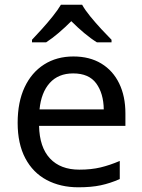

<svg xmlns="http://www.w3.org/2000/svg" viewBox="-20 -786 604 816"><path d="M292 -546Q361 -546 410.5 -516Q460 -486 486.5 -431.5Q513 -377 513 -304V-251H146Q148 -160 192.5 -112.5Q237 -65 317 -65Q368 -65 407.5 -74.5Q447 -84 489 -102V-25Q448 -7 408 1.5Q368 10 313 10Q237 10 178.5 -21Q120 -52 87.5 -113.5Q55 -175 55 -264Q55 -352 84.5 -415Q114 -478 167.5 -512Q221 -546 292 -546ZM291 -474Q228 -474 191.5 -433.5Q155 -393 148 -321H421Q420 -389 389 -431.5Q358 -474 291 -474ZM329 -766Q341 -744 363.5 -716.5Q386 -689 410.5 -662.5Q435 -636 454 -617V-606H392Q366 -622 338 -645.5Q310 -669 283 -696Q256 -669 229 -646Q202 -623 176 -606H116V-617Q135 -637 158.5 -663Q182 -689 204 -716.5Q226 -744 239 -766Z"/></svg>

Font: Noto Sans Ogham
Style: Regular
Weight: 400
Designer: Monotype Design Team
Foundry: Monotype Imaging Inc.
Version: Version 2.001; ttfautohint (v1.8.4.7-5d5b)